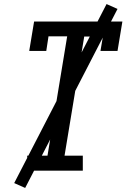

<svg xmlns="http://www.w3.org/2000/svg" viewBox="-20 -841 640 946"><path d="M114 0V-74H214L311 -662H219L208 -590H124L148 -735H583L559 -590H475L487 -661H395L298 -74H388V0ZM104 85 50 61 505 -821 559 -797Z"/></svg>

Font: Iosevka Curly Slab Extended
Style: Italic
Weight: 400
Width: 7
Italic angle: -9°
Monospace: yes
Designer: Belleve Invis
Foundry: Belleve Invis
Version: Version 11.1.0; ttfautohint (v1.8.3)